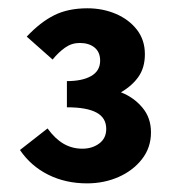

<svg xmlns="http://www.w3.org/2000/svg" viewBox="-20 -797 416 454"><path d="M185.9 -363.4Q135.1 -363.4 94 -383.9Q52.9 -404.4 27.2 -442.3L92.4 -493.3Q110.4 -468.6 130.5 -457Q150.6 -445.4 174.7 -445.4Q198 -445.4 214.6 -457.7Q231.2 -470 231.2 -492.2Q231.2 -518.4 208.2 -530.8Q185.3 -543.3 138.2 -543.3V-605.2Q174.7 -605.2 195.7 -617.3Q216.8 -629.5 216.8 -653.6Q216.8 -673.8 203.6 -684.6Q190.4 -695.4 168.4 -695.4Q149.3 -695.4 133.5 -684.1Q117.8 -672.8 104.4 -656.2L43.2 -710.4Q75.5 -744.7 108.2 -761Q140.9 -777.4 186.8 -777.4Q223 -777.4 254 -764.2Q285 -750.9 303.8 -726.7Q322.6 -702.4 322.6 -668.8Q322.6 -637.6 307.9 -616.2Q293.3 -594.8 266 -578.7Q296.3 -566.9 316.6 -542.7Q337 -518.6 337 -484Q337 -448 315.8 -420.8Q294.7 -393.7 260.4 -378.5Q226 -363.4 185.9 -363.4Z"/></svg>

Font: SourceSans3VF
Style: Regular
Weight: 200
Designer: Paul D. Hunt
Foundry: Adobe
Version: Version 3.052;hotconv 1.1.0;makeotfexe 2.6.0